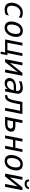

<svg xmlns="http://www.w3.org/2000/svg" viewBox="2542 -3338 936 6061"><g transform="rotate(90 3010.5 -308.0)"><path d="M286.1 14.2C347.7 14.2 401.9 0.5 449.2 -24.9L468.3 -123C414.1 -82 356 -62 296.4 -62C206.1 -62 161.1 -107.9 161.1 -204.1C161.1 -270.5 182.6 -343.8 219.2 -397C257.8 -453.1 310.1 -483.9 384.8 -483.9C440.4 -483.9 484.4 -466.8 527.3 -429.2L545.4 -518.1C494.1 -545.9 439.9 -560.1 383.3 -560.1C295.9 -560.1 219.7 -526.4 163.1 -463.9C102.1 -396.5 66.4 -299.3 66.4 -202.1C66.4 -60.1 143.1 14.2 286.1 14.2Z M853 14.2C946.8 14.2 1018.1 -25.9 1069.8 -101.1C1119.1 -172.9 1146 -268.6 1146 -353.5C1146 -489.3 1077.1 -560.1 952.1 -560.1C859.4 -560.1 788.1 -521 735.8 -444.8C688.5 -376 659.2 -278.8 659.2 -191.4C659.2 -59.6 725.6 14.2 853 14.2ZM857.9 -62C789.6 -62 754.9 -104 754.9 -200.7C754.9 -330.1 817.4 -483.9 948.2 -483.9C1016.6 -483.9 1051.3 -441.9 1051.3 -345.2C1051.3 -215.8 988.8 -62 857.9 -62Z M1609.9 139.6H1683.1L1724.6 -73.2H1656.2L1748.5 -546.9H1658.7L1566.4 -73.2H1329.1L1421.4 -546.9H1331.5L1225.1 0H1637.2Z M1848.1 0H1938L2252.4 -395L2175.8 0H2265.6L2372.1 -546.9H2282.2L1967.8 -151.9L2044.4 -546.9H1954.6Z M2605.5 14.2C2681.6 14.2 2745.6 -21 2792 -81.1L2786.1 0H2866.2L2927.2 -312C2935.1 -353 2939 -387.7 2939 -409.7C2939 -502.9 2868.2 -560.1 2746.6 -560.1C2689 -560.1 2626.5 -547.4 2556.2 -522L2539.1 -434.1C2611.3 -467.3 2675.8 -483.9 2732.9 -483.9C2808.6 -483.9 2851.1 -454.6 2851.1 -394C2851.1 -387.7 2850.6 -380.9 2849.1 -375L2843.3 -345.2H2723.1C2551.3 -345.2 2443.4 -260.3 2443.4 -138.2C2443.4 -43.9 2507.8 14.2 2605.5 14.2ZM2633.3 -61C2571.8 -61 2537.1 -95.7 2537.1 -149.9C2537.1 -200.2 2566.4 -239.7 2610.4 -258.8C2638.2 -271 2673.3 -274.9 2746.1 -274.9H2830.1L2826.2 -254.9C2801.8 -130.9 2720.7 -61 2633.3 -61Z M2977.1 0H3003.9C3068.8 0 3106.4 -17.1 3138.7 -51.8C3205.6 -124 3231.4 -255.4 3250.5 -354L3273.9 -473.6H3477.5L3385.3 0H3475.1L3581.5 -546.9H3198.2L3160.2 -352.5C3152.3 -312.5 3140.1 -250 3125 -199.2C3098.1 -107.9 3068.4 -73.2 3008.3 -73.2H2991.2Z M3669.9 0H3884.8C4027.3 0 4113.8 -56.2 4133.8 -162.1C4136.2 -174.8 4137.2 -187 4137.2 -198.2C4137.2 -283.2 4068.4 -325.7 3947.8 -325.7H3822.8L3865.7 -546.9H3775.9ZM3773.9 -74.7 3808.6 -251H3929.7C3998.5 -251 4040 -231.4 4040 -183.1C4040 -176.3 4039.1 -169.4 4037.6 -162.1C4025.9 -102.5 3978.5 -74.7 3895 -74.7Z M4256.3 0H4346.2L4395 -251.5H4632.8L4584 0H4673.8L4780.3 -546.9H4690.4L4647 -324.7H4409.2L4452.6 -546.9H4362.8Z M5067.4 14.2C5161.1 14.2 5232.4 -25.9 5284.2 -101.1C5333.5 -172.9 5360.4 -268.6 5360.4 -353.5C5360.4 -489.3 5291.5 -560.1 5166.5 -560.1C5073.7 -560.1 5002.4 -521 4950.2 -444.8C4902.8 -376 4873.5 -278.8 4873.5 -191.4C4873.5 -59.6 4939.9 14.2 5067.4 14.2ZM5072.3 -62C5003.9 -62 4969.2 -104 4969.2 -200.7C4969.2 -330.1 5031.7 -483.9 5162.6 -483.9C5231 -483.9 5265.6 -441.9 5265.6 -345.2C5265.6 -215.8 5203.1 -62 5072.3 -62Z M5783.2 -615.7C5873 -615.7 5933.1 -662.6 5954.6 -755.9H5896.5C5877.4 -707 5845.2 -682.6 5790 -682.6C5736.8 -682.6 5707.5 -705.1 5707.5 -747.6V-755.9H5648.9C5647.5 -750.5 5647.5 -747.1 5647.5 -735.8C5647.5 -659.2 5696.8 -615.7 5783.2 -615.7ZM5460.4 0H5550.3L5864.7 -395L5788.1 0H5877.9L5984.4 -546.9H5894.5L5580.1 -151.9L5656.7 -546.9H5566.9Z"/></g></svg>

Font: Hack
Style: Oblique
Weight: 400
Italic angle: -12°
Monospace: yes
Designer: Christopher Simpkins
Foundry: Christopher Simpkins
Version: Version 2.010